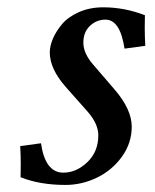

<svg xmlns="http://www.w3.org/2000/svg" viewBox="-20 -511 431 533"><path d="M155.8 -31.7Q191.9 -31.7 222.4 -60.8Q252.9 -89.8 252.9 -135.3Q252.9 -167.5 222.7 -201.7L162.6 -269.5Q118.2 -319.8 118.2 -365.7Q118.2 -382.8 126.7 -403.3Q135.3 -423.8 152.1 -443.8Q168.9 -463.9 199 -477.3Q229 -490.7 266.6 -490.7Q325.2 -490.7 382.3 -468.8Q381.8 -458 381.8 -435.1Q381.8 -411.1 383.3 -383.8L325.7 -376Q313.5 -456.5 272.9 -456.5Q248 -456.5 229.7 -439.2Q211.4 -421.9 211.4 -392.6Q211.4 -362.8 238.8 -331.5L298.8 -261.7Q345.7 -207 345.7 -159.2Q345.7 -113.8 318.4 -75.9Q291 -38.1 249 -17.8Q207 2.4 161.6 2.4Q90.8 2.4 37.1 -19Q37.1 -24.9 37.4 -37.4Q37.6 -49.8 37.6 -56.2Q37.6 -79.6 36.1 -105.5L93.8 -113.3Q105.5 -31.7 155.8 -31.7Z"/></svg>

Font: Flanker
Style: Italic
Weight: 400
Italic angle: -12°
Designer: Flanker
Version: Version 2.027